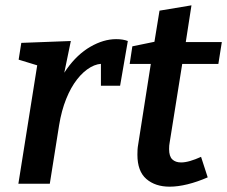

<svg xmlns="http://www.w3.org/2000/svg" viewBox="-20 -690 853 721"><path d="M49 0 129 -503 171 -429 50 -466 60 -529 246 -536 209 -357 172 -293Q191 -375 230.5 -430.5Q270 -486 319.5 -514.5Q369 -543 416 -543Q442 -543 460 -536L431 -368H359V-462L373 -450Q347 -453 320 -437.5Q293 -422 269.5 -392Q246 -362 228.5 -318.5Q211 -275 202 -220L167 0Z M760 -24Q721 -7 684.5 2Q648 11 617 11Q563 11 529.5 -18Q496 -47 496 -109Q496 -119 496.5 -128Q497 -137 499 -148L549 -467L561 -450H467L477 -516L579 -537L557 -515L579 -650L699 -670L675 -515L665 -532H813L800 -450H650L667 -467L617 -154Q616 -150 615.5 -143.5Q615 -137 615 -130Q615 -103 627 -91.5Q639 -80 660 -80Q675 -80 694 -85.5Q713 -91 735 -101Z"/></svg>

Font: Bitter Thin SemiBold
Style: Italic
Weight: 600
Italic angle: -9°
Version: Version 2.002